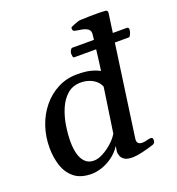

<svg xmlns="http://www.w3.org/2000/svg" viewBox="-138 -865 911 991"><g transform="rotate(-20 317.5 -369.5)"><path d="M323.7 -631.8H625.5Q635.3 -630.9 635.3 -619.6Q635.3 -616.7 634.8 -615.2Q633.8 -606 629.2 -595.2Q624.5 -584.5 619.1 -582H317.9Q312 -582.5 310.5 -591.3Q309.1 -600.1 309.1 -606Q312.5 -627 323.7 -631.8ZM198.2 14.6Q137.7 14.6 102.8 -13.7Q67.9 -42 53 -87.9Q38.1 -133.8 38.1 -186Q38.1 -247.6 56.9 -303Q75.7 -358.4 111.1 -401.6Q146.5 -444.8 194.8 -469.7Q243.2 -494.6 301.3 -494.6Q344.7 -494.6 373.8 -487.3Q402.8 -480 423.8 -468.3L433.1 -539.1L447.3 -658.7Q447.8 -662.1 447.8 -666.5Q447.8 -685.1 432.1 -693.4Q416.5 -701.7 397.2 -704.3Q377.9 -707 365.7 -710Q356 -712.9 356 -724.6Q356 -727.1 356.7 -729.7Q357.4 -732.4 358.9 -733.4Q367.7 -737.3 377.9 -741.5Q388.2 -745.6 397.7 -748.8Q407.2 -752 414.1 -752Q440.9 -753.4 468.8 -753.9Q496.6 -754.4 519 -753.9Q541.5 -753.4 552.7 -752.4Q556.2 -752 560.1 -747.8Q564 -743.7 562.5 -735.4L470.7 -82.5Q469.7 -76.7 469.7 -72.8Q469.7 -61 476.3 -54.2Q482.9 -47.4 498.5 -47.4Q508.8 -47.4 523.4 -51.3Q538.1 -55.2 545.4 -55.2Q550.3 -55.2 554 -52.5Q557.6 -49.8 557.6 -40Q557.6 -34.2 554.9 -28.1Q552.2 -22 545.4 -19.5Q510.3 -7.8 477.5 -0.5Q444.8 6.8 425.8 6.8Q395.5 6.8 381.1 -2.9Q366.7 -12.7 362.3 -25.6Q357.9 -38.6 357.9 -47.4Q357.9 -50.3 362.8 -78.6Q341.3 -45.9 312.3 -25.4Q283.2 -4.9 252.9 4.9Q222.7 14.6 198.2 14.6ZM231.9 -45.9Q254.9 -45.9 282.2 -60.3Q309.6 -74.7 334.2 -96.9Q358.9 -119.1 372.6 -142.6L408.7 -387.2Q402.3 -405.3 387.2 -418.9Q372.1 -432.6 350.6 -440.4Q329.1 -448.2 304.2 -448.2Q259.8 -448.2 230 -422.1Q200.2 -396 182.6 -354.5Q165 -313 157.7 -266.4Q150.4 -219.7 150.4 -179.2Q150.4 -141.6 158.4 -111.6Q166.5 -81.5 184.6 -63.7Q202.6 -45.9 231.9 -45.9Z"/></g></svg>

Font: Gelasio Medium
Style: Italic
Weight: 500
Italic angle: -8.5°
Designer: Eben Sorkin
Foundry: Eben Sorkin
Version: Version 1.008